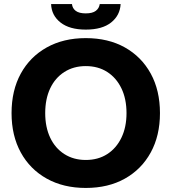

<svg xmlns="http://www.w3.org/2000/svg" viewBox="-20 -910 846 947"><path d="M403 17Q293 17 210.5 -29Q128 -75 82.5 -158Q37 -241 37 -352Q37 -464 82.5 -547Q128 -630 210.5 -676Q293 -722 403 -722Q514 -722 596 -676Q678 -630 723.5 -547Q769 -464 769 -352Q769 -241 723.5 -158Q678 -75 596 -29Q514 17 403 17ZM403 -121Q464 -121 509 -150Q554 -179 579 -231Q604 -283 604 -352Q604 -422 579 -474Q554 -526 509 -555Q464 -584 403 -584Q343 -584 297.5 -555Q252 -526 227.5 -474Q203 -422 203 -352Q203 -283 227.5 -231Q252 -179 297.5 -150Q343 -121 403 -121ZM403 -764Q323 -764 278.5 -799Q234 -834 232 -890H335Q337 -869 353.5 -856.5Q370 -844 403 -844Q436 -844 452.5 -856.5Q469 -869 472 -890H575Q572 -834 528 -799Q484 -764 403 -764Z"/></svg>

Font: TikTok Sans 24pt
Style: Bold
Weight: 700
Version: Version 4.000